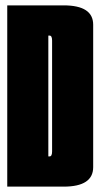

<svg xmlns="http://www.w3.org/2000/svg" viewBox="-20 -695 374 715"><path d="M7 0V-675H217Q327 -675 327 -603V-72.5Q327 0 217 0ZM160 -112.5H164.5Q174 -112.5 174 -131V-544Q174 -562.5 164.5 -562.5H160Z"/></svg>

Font: Anybody UltraCondensed ExtraBold
Style: Regular
Weight: 800
Width: 1
Designer: Tyler Finck
Foundry: Etcetera Type Company
Version: Version 1.010; ttfautohint (v1.8.3) -l 8 -r 50 -G 200 -x 14 